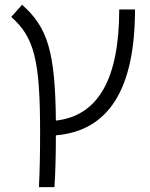

<svg xmlns="http://www.w3.org/2000/svg" viewBox="-20 -557 626 802"><path d="M142.6 224.6H207.5C211.4 163.6 213.4 91.8 213.4 8.3C434.1 -10.3 543.9 -184.6 543.9 -517.6H478C478 -227.1 390.1 -73.2 213.4 -53.2C210.4 -341.8 179.2 -442.4 72.3 -537.1L26.9 -486.3C123.5 -401.4 147.5 -304.2 147.5 -4.9C147.5 84.5 146 160.6 142.6 224.6Z"/></svg>

Font: Cascadia Mono NF Light
Style: Regular
Weight: 300
Monospace: yes
Designer: Aaron Bell
Foundry: Saja Typeworks
Version: Version 2404.023